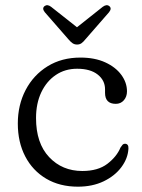

<svg xmlns="http://www.w3.org/2000/svg" viewBox="-20 -691 534 722"><path d="M457.5 -347.5Q457.5 -327.5 445.8 -314Q434 -300.5 415.5 -300.5Q375 -300.5 375 -342V-355Q375 -389 347.2 -410.8Q319.5 -432.5 270 -432.5Q224.5 -432.5 189.8 -409Q155 -385.5 135.2 -343.8Q115.5 -302 115.5 -247Q115.5 -152.5 164.8 -100.2Q214 -48 289.5 -48Q348.5 -48 383.8 -75Q419 -102 433 -136Q437.5 -143 441 -146.8Q444.5 -150.5 450 -150.5Q464 -150 463 -132Q461 -95.5 436.5 -62.5Q412 -29.5 369.8 -9.2Q327.5 11 273 11Q204.5 11 153.5 -19.2Q102.5 -49.5 74.8 -103Q47 -156.5 47 -226.5Q47 -296.5 76.5 -352.8Q106 -409 159 -441.8Q212 -474.5 282.5 -474.5Q336.5 -474.5 375.8 -456.5Q415 -438.5 436.2 -409.5Q457.5 -380.5 457.5 -347.5ZM301 -543Q293.5 -533.5 286.5 -528.5Q279.5 -523.5 270 -523.5Q260 -523.5 252.8 -528.5Q245.5 -533.5 237.5 -543L148.5 -645Q137 -659.5 147.5 -668Q158 -676 172 -665.5L269.5 -588.5L366.5 -665.5Q381 -676 391 -668Q401.5 -659.5 390 -645Z"/></svg>

Font: Fraunces 9pt SuperSoft Light
Style: Regular
Weight: 300
Version: Version 1.000;[b76b70a41]